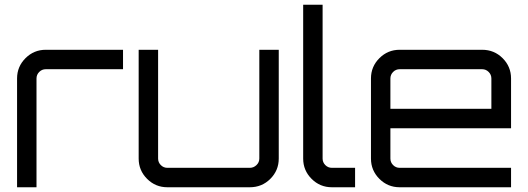

<svg xmlns="http://www.w3.org/2000/svg" viewBox="-20 -790 2226 810"><path d="M173 -580H499V-498H173Q157 -498 145.5 -486.5Q134 -475 134 -459V0H52V-459Q52 -509 87.5 -544.5Q123 -580 173 -580Z M1074 -580H1156V-121Q1156 -71 1120.5 -35.5Q1085 0 1034 0H686Q636 0 600.5 -35.5Q565 -71 565 -121V-580H647V-121Q647 -105 658.5 -93.5Q670 -82 686 -82H1034Q1050 -82 1062 -93.5Q1074 -105 1074 -121Z M1259 -770H1341V-121Q1341 -105 1352.5 -93.5Q1364 -82 1380 -82H1478V0H1380Q1330 0 1294.5 -35.5Q1259 -71 1259 -121Z M2014 -580Q2065 -580 2100.5 -544.5Q2136 -509 2136 -459V-249H1627V-121Q1627 -105 1638.5 -93.5Q1650 -82 1666 -82H2136V0H1666Q1616 0 1580.5 -35.5Q1545 -71 1545 -121V-459Q1545 -509 1580.5 -544.5Q1616 -580 1666 -580ZM1627 -331H2053V-459Q2053 -475 2041.5 -486.5Q2030 -498 2014 -498H1666Q1650 -498 1638.5 -486.5Q1627 -475 1627 -459Z"/></svg>

Font: Orbitron
Style: Regular
Weight: 400
Designer: Matt McInerney
Foundry: Matt McInerney
Version: 1.000